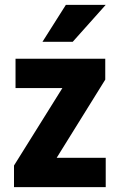

<svg xmlns="http://www.w3.org/2000/svg" viewBox="-20 -770 495 790"><path d="M415 -120.6V0H75.2V-120.6ZM413.1 -442.4 138.2 0H37.6V-88.9L312 -528.3H413.1ZM363.3 -528.3V-407.7H43.9V-528.3ZM154.8 -598.1 251 -750H415L279.3 -598.1Z"/></svg>

Font: Roboto Condensed ExtraBold
Style: Regular
Weight: 800
Designer: Christian Robertson
Foundry: Google
Version: Version 3.008; 2023